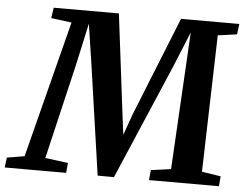

<svg xmlns="http://www.w3.org/2000/svg" viewBox="-92 -807 1116 873"><g transform="rotate(5 466.0 -371.0)"><path d="M-40 0 -34.5 -45.5 45.5 -59 205 -683 111.5 -695 118.5 -743H416L472 -289.5L484 -195L518.5 -292L699.5 -743H965.5L959.5 -695L872.5 -683L855 -59L941.5 -45.5L937.5 0H618.5L622.5 -46L714 -58.5L738 -487.5L749 -685L677.5 -511L458.5 0.5L384 0L312 -499.5L284 -684.5L242.5 -495L140 -59L244.5 -45.5L240 0Z"/></g></svg>

Font: Merriweather 24pt
Style: Bold Italic
Weight: 700
Italic angle: -7.8°
Designer: Eben Sorkin
Foundry: Eben Sorkin
Version: Version 2.101